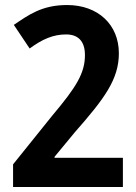

<svg xmlns="http://www.w3.org/2000/svg" viewBox="-20 -744 541 764"><path d="M469 0V-116H197V-120L278 -218C395 -351 453 -428 453 -532C453 -646 370 -724 247 -724C146 -724 93 -684 35 -645L98 -551C148 -588 192 -607 243 -607C289 -607 318 -582 318 -525C318 -453 284 -398 188 -284L32 -90V0Z"/></svg>

Font: Noto Sans Sinhala Condensed
Style: Bold
Weight: 700
Width: 3
Designer: Jelle Bosma - Monotype Design Team
Foundry: Monotype Imaging Inc.
Version: Version 2.006